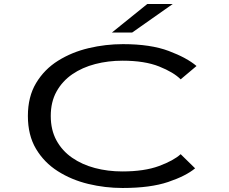

<svg xmlns="http://www.w3.org/2000/svg" viewBox="-20 -926 1140 957"><path d="M591 11Q504 11 420 -9.2Q336 -29.5 268 -72.8Q200 -116 159.5 -184Q119 -252 119 -348Q119 -444 160 -512.2Q201 -580.5 269.2 -623.2Q337.5 -666 421.8 -686Q506 -706 593 -706Q730.5 -706 821 -672Q911.5 -638 959.5 -597L880.5 -530.5Q846 -565.5 773.5 -594.5Q701 -623.5 591 -623.5Q519.5 -623.5 454.8 -606.8Q390 -590 340.2 -555.8Q290.5 -521.5 261.8 -469.8Q233 -418 233 -348Q233 -278 261.5 -226Q290 -174 339.5 -139.8Q389 -105.5 453.2 -88.5Q517.5 -71.5 589.5 -71.5Q699.5 -71.5 772.5 -98.5Q845.5 -125.5 880.5 -157.5L952.5 -87Q907 -49 818.2 -19Q729.5 11 591 11ZM639 -764H538L714 -906H841Z"/></svg>

Font: Trispace Expanded
Style: Regular
Weight: 400
Width: 7
Designer: Tyler Finck
Foundry: Etcetera Type Company
Version: Version 1.210; ttfautohint (v1.8.3)